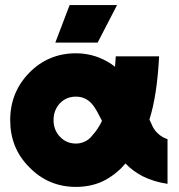

<svg xmlns="http://www.w3.org/2000/svg" viewBox="-20 -721 702 753"><path d="M278 -512Q170 -512 95 -436Q20 -359 20 -250Q20 -195 38.5 -149Q57 -103 95 -65Q170 12 278 12Q334 12 381 -9Q406 -21 429 -38.5Q452 -56 472 -80Q486 -65 503 -52.5Q520 -40 539 -30Q561 -19 585.5 -11.5Q610 -4 637 0V-175Q626 -179 616.5 -184.5Q607 -190 600 -197Q593 -203 587.5 -210.5Q582 -218 578 -226Q577 -229 574 -235.5Q571 -242 566 -252Q581 -299 590.5 -361Q600 -423 604 -500H434Q433 -488 432.5 -478Q432 -468 431 -459Q428 -462 424.5 -464Q421 -466 418 -469Q388 -489 355 -500Q318 -512 278 -512ZM278 -342Q299 -342 316 -333Q334 -324 348 -304Q355 -294 363 -279.5Q371 -265 380 -247Q373 -232 363.5 -217.5Q354 -203 343 -191Q328 -171 308 -164Q301 -161 293.5 -159.5Q286 -158 278 -158Q240 -158 215 -185Q190 -211 190 -250Q190 -289 215 -316Q240 -342 278 -342ZM197 -554H363L439 -701H253Z"/></svg>

Font: Unageo
Style: Black
Weight: 900
Designer: Richard Sepsi
Foundry: Richard Sepsi
Version: Version 2.000